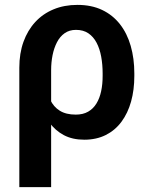

<svg xmlns="http://www.w3.org/2000/svg" viewBox="-20 -558 604 781"><path d="M58.6 203.1V-282.7Q58.6 -340.8 75.4 -387.7Q92.3 -434.6 123.3 -468.3Q154.3 -502 197.8 -520Q241.2 -538.1 294.9 -538.1Q352.1 -538.1 395.3 -517.6Q438.5 -497.1 467.8 -459.7Q497.1 -422.4 511.7 -371.3Q526.4 -320.3 526.4 -259.3V-249Q526.4 -192.4 513.2 -145Q500 -97.7 474.1 -62.7Q448.2 -27.8 410.2 -8.8Q372.1 10.3 322.8 10.3Q274.9 10.3 239.7 -8.3Q204.6 -26.9 180.4 -60.5Q156.2 -94.2 141.6 -139.9Q127 -185.5 120.1 -240.2Q122.1 -239.3 133.3 -233.2Q144.5 -227.1 155.5 -221.4Q166.5 -215.8 167 -215.8Q171.4 -180.2 184.6 -151.9Q197.8 -123.5 223.1 -107.7Q248.5 -91.8 288.1 -91.8Q317.9 -91.8 338.6 -103.8Q359.4 -115.7 372.3 -137Q385.3 -158.2 391.4 -186.8Q397.5 -215.3 397.5 -249V-259.3Q397.5 -295.4 391.6 -327.6Q385.7 -359.9 372.8 -384.3Q359.9 -408.7 339.4 -422.6Q318.8 -436.5 289.1 -436.5Q262.2 -436.5 242.9 -422.9Q223.6 -409.2 211.7 -386Q199.7 -362.8 193.8 -333.5Q188 -304.2 188 -272.9V203.1Z"/></svg>

Font: Roboto SemiBold
Style: Regular
Weight: 600
Designer: Christian Robertson
Foundry: Google
Version: Version 3.009; 2024